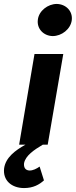

<svg xmlns="http://www.w3.org/2000/svg" viewBox="-63 -734 385 974"><path d="M129 -634C123 -588 158 -552 204 -551C250 -551 295 -586 301 -631C307 -677 272 -713 225 -714C180 -714 134 -679 129 -634ZM138 111C124 121 104 132 85 131C64 129 57 114 59 94C66 56 110 26 154 0H179L258 -460H112L34 0H66C14 29 -34 65 -42 119C-50 182 -3 220 59 220C106 220 137 202 160 181Z"/></svg>

Font: Jost*
Style: Bold Italic
Weight: 700
Italic angle: -10°
Version: Version 3.7